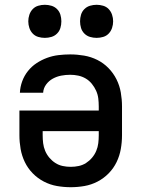

<svg xmlns="http://www.w3.org/2000/svg" viewBox="-20 -769 590 801"><path d="M275 12Q246 12 217.5 7Q189 2 163 -11.5Q137 -25 116.5 -46Q96 -67 83.5 -93Q71 -119 66 -147.5Q61 -176 61 -205V-308H392V-325Q392 -342 390 -358.5Q388 -375 381 -390.5Q374 -406 363 -419.5Q352 -433 337.5 -441.5Q323 -450 306.5 -453.5Q290 -457 273 -457Q254 -457 235.5 -453.5Q217 -450 200.5 -441Q184 -432 172.5 -416.5Q161 -401 160 -382H63Q64 -406 72.5 -429.5Q81 -453 96.5 -472.5Q112 -492 132.5 -505.5Q153 -519 176 -527.5Q199 -536 223.5 -539Q248 -542 273 -542Q302 -542 331 -537Q360 -532 386 -519Q412 -506 432.5 -485Q453 -464 466 -438Q479 -412 484 -383Q489 -354 489 -325V-205Q489 -176 484 -147.5Q479 -119 466.5 -93Q454 -67 433.5 -46Q413 -25 387 -11.5Q361 2 332.5 7Q304 12 275 12ZM275 -73Q292 -73 308.5 -76.5Q325 -80 339 -89Q353 -98 364 -111Q375 -124 381.5 -139.5Q388 -155 390 -171.5Q392 -188 392 -205V-222H158V-205Q158 -188 160 -171.5Q162 -155 168.5 -139.5Q175 -124 186 -111Q197 -98 211 -89Q225 -80 241.5 -76.5Q258 -73 275 -73ZM383 -611Q369 -611 355.5 -615Q342 -619 332 -629Q322 -639 318 -652.5Q314 -666 314 -680Q314 -694 318 -707.5Q322 -721 332 -731Q342 -741 355.5 -745Q369 -749 383 -749Q397 -749 410.5 -745Q424 -741 433.5 -731Q443 -721 447.5 -707.5Q452 -694 452 -680Q452 -666 447.5 -652.5Q443 -639 433.5 -629Q424 -619 410.5 -615Q397 -611 383 -611ZM167 -611Q153 -611 139.5 -615Q126 -619 116.5 -629Q107 -639 102.5 -652.5Q98 -666 98 -680Q98 -694 102.5 -707.5Q107 -721 116.5 -731Q126 -741 139.5 -745Q153 -749 167 -749Q181 -749 194.5 -745Q208 -741 218 -731Q228 -721 232 -707.5Q236 -694 236 -680Q236 -666 232 -652.5Q228 -639 218 -629Q208 -619 194.5 -615Q181 -611 167 -611Z"/></svg>

Font: Lode Dark
Style: Bold
Weight: 700
Monospace: yes
Designer: Belleve Invis
Foundry: Belleve Invis
Version: Version 29.2.0; ttfautohint (v1.8.3)